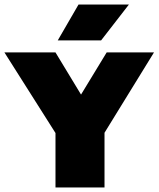

<svg xmlns="http://www.w3.org/2000/svg" viewBox="-50 -826 699 846"><path d="M194.5 0V-319L237.5 -172L-30.5 -595H194.5L336 -361.5H278L420 -595H628.5L368 -172L410.5 -316.5V0ZM204.5 -648 296 -806H518L395.5 -648Z"/></svg>

Font: Encode Sans SC Condensed Thin Black
Style: Regular
Weight: 900
Version: Version 3.002